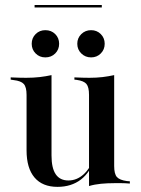

<svg xmlns="http://www.w3.org/2000/svg" viewBox="-20 -718 550 751"><path d="M181.5 -415.3V-207.3H83.9V-346.8Q83.9 -377.4 73 -389.5Q62.1 -401.6 33.1 -404.8L21.8 -406.5V-415.3Q41.9 -414.5 55.2 -414.1Q68.5 -413.7 82.3 -413.7Q110.5 -413.7 135.1 -416.5Q159.7 -419.4 181.5 -424.2ZM181.5 -207.3V-109.7Q181.5 -60.5 198 -36.3Q214.5 -12.1 247.6 -12.1Q280.6 -12.1 307.3 -36.3Q333.9 -60.5 351.6 -108.9L354 -104.8Q333.9 -44.4 296.4 -15.7Q258.9 12.9 204.8 12.9Q146 12.9 114.9 -23.8Q83.9 -60.5 83.9 -129.8V-207.3ZM328.2 0V-207.3H426.6V-68.5Q426.6 -37.9 437.1 -25.8Q447.6 -13.7 476.6 -9.7L487.9 -8.9V0Q468.5 -1.6 454.8 -1.6Q441.1 -1.6 428.2 -1.6Q400 -1.6 375 0.8Q350 3.2 328.2 9.7ZM426.6 -415.3V-207.3H328.2V-346.8Q328.2 -377.4 318.1 -389.5Q308.1 -401.6 279.8 -405.6L271 -406.5V-415.3Q291.1 -414.5 304 -414.1Q316.9 -413.7 329.8 -413.7Q357.3 -413.7 381 -416.5Q404.8 -419.4 426.6 -424.2ZM336.3 -493.5Q313.7 -493.5 298 -508.9Q282.3 -524.2 282.3 -546.8Q282.3 -569.4 298 -584.7Q313.7 -600 336.3 -600Q358.9 -600 374.2 -584.7Q389.5 -569.4 389.5 -546.8Q389.5 -524.2 374.2 -508.9Q358.9 -493.5 336.3 -493.5ZM157.3 -493.5Q134.7 -493.5 119.4 -508.9Q104 -524.2 104 -546.8Q104 -569.4 119.4 -584.7Q134.7 -600 157.3 -600Q180.6 -600 196 -584.7Q211.3 -569.4 211.3 -546.8Q211.3 -524.2 196 -508.9Q180.6 -493.5 157.3 -493.5ZM115.3 -688.7V-698.4H378.2V-688.7Z"/></svg>

Font: Playfair 144pt SemiCondensed SemiBold
Style: Regular
Weight: 600
Width: 4
Designer: Claus Eggers Sørensen
Foundry: Claus Eggers Sørensen
Version: Version 2.203